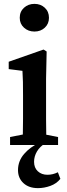

<svg xmlns="http://www.w3.org/2000/svg" viewBox="-20 -749 347 992"><path d="M32 0V-41L98 -54Q99 -91 99 -134.5Q99 -178 99 -210V-257Q99 -298 98.5 -325.5Q98 -353 96 -383L25 -392V-430L205 -493L221 -483L218 -342V-210Q218 -178 218 -134.5Q218 -91 219 -53L280 -41V0ZM158 -586Q126 -586 104 -606Q82 -626 82 -657Q82 -689 104 -709Q126 -729 158 -729Q190 -729 211.5 -709Q233 -689 233 -657Q233 -626 211.5 -606Q190 -586 158 -586ZM73 130Q73 83 104.5 46.5Q136 10 183 -11H217Q186 8 171 33.5Q156 59 156 87Q156 118 175.5 136Q195 154 225 154Q253 154 279 141L292 175Q272 200 240 211.5Q208 223 176 223Q129 223 101 197Q73 171 73 130Z"/></svg>

Font: Source Serif Pro Semibold
Style: Regular
Weight: 600
Designer: Frank Grießhammer
Foundry: Adobe Systems Incorporated
Version: Version 3.000;hotconv 1.0.109;makeotfexe 2.5.65596